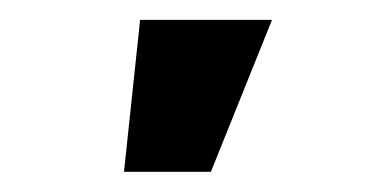

<svg xmlns="http://www.w3.org/2000/svg" viewBox="-20 -787 381 192"><path d="M120.1 -767.1H252L190.9 -615.2H104Z"/></svg>

Font: Inter RS Variable
Style: Regular
Weight: 400
Designer: Rasmus Andersson (customised by Maria Ramos and Noel Pretorius)
Foundry: rsms
Version: Version 3.001;Glyphs 3.2.3 (3260)